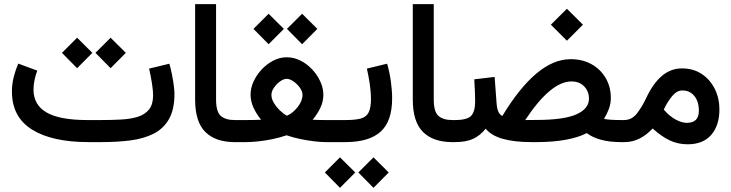

<svg xmlns="http://www.w3.org/2000/svg" viewBox="-20 -692 3561 935"><path d="M476.1 0H410.2Q233.9 0 136 -61Q38.1 -122.1 38.1 -246.1Q38.1 -282.7 46.9 -317.1Q55.7 -351.6 68.8 -382.3L161.6 -348.1Q153.3 -327.1 148.2 -302.7Q143.1 -278.3 143.1 -254.9Q143.6 -180.7 207.3 -144Q271 -107.4 405.3 -107.4H472.7Q523.9 -107.4 569.6 -109.9Q615.2 -112.3 650.4 -123Q685.5 -133.8 705.6 -158.7Q725.6 -183.6 725.6 -228.5Q725.6 -250 720 -285.9Q714.4 -321.8 706.1 -357.9L804.7 -381.8Q812 -357.4 817.6 -328.6Q823.2 -299.8 826.4 -274.7Q829.6 -249.5 829.6 -235.8Q829.6 -158.7 802.7 -111.8Q775.9 -64.9 727.8 -40.8Q679.7 -16.6 615.5 -8.3Q551.3 0 476.1 0ZM444.8 -434.6 518.6 -508.3 592.8 -434.6 518.6 -359.9ZM281.7 -434.6 355.5 -508.3 429.7 -434.6 355.5 -359.9Z M1134.8 0H1122.6Q1029.8 0 980 -49.3Q930.2 -98.6 930.2 -207.5V-671.9H1032.2V-207Q1032.2 -148.4 1054.9 -127.9Q1077.6 -107.4 1122.6 -107.4H1134.8Z M1377.4 -551.3 1451.2 -625 1525.4 -551.3 1451.2 -476.6ZM1214.4 -551.3 1288.1 -625 1362.3 -551.3 1288.1 -476.6ZM1502.4 -108.9Q1522 -107.9 1536.6 -107.7Q1551.3 -107.4 1563.5 -107.4H1609.4V0H1564.5Q1543.5 0 1511.7 -3.7Q1480 -7.3 1444.1 -14.6Q1408.2 -22 1375.5 -33.2Q1342.3 -21.5 1305.7 -14.2Q1269 -6.8 1236.1 -3.4Q1203.1 0 1180.7 0H1115.2V-107.4H1181.2Q1196.8 -107.4 1212.4 -107.7Q1228 -107.9 1251.5 -108.9Q1228.5 -137.2 1214.4 -168Q1200.2 -198.7 1200.2 -231.4Q1200.2 -263.2 1214.8 -295.2Q1229.5 -327.1 1254.4 -353.8Q1279.3 -380.4 1310.8 -396.7Q1342.3 -413.1 1376 -413.1Q1411.1 -413.1 1443.1 -397Q1475.1 -380.9 1500.2 -354Q1525.4 -327.1 1540 -294.9Q1554.7 -262.7 1554.7 -230.5Q1554.7 -197.8 1540.3 -167.2Q1525.9 -136.7 1502.4 -108.9ZM1376 -308.1Q1361.3 -308.1 1344 -295.7Q1326.7 -283.2 1314.2 -265.1Q1301.8 -247.1 1301.8 -229.5Q1301.8 -210.9 1313.7 -190.9Q1325.7 -170.9 1343.3 -154.1Q1360.8 -137.2 1377.4 -128.4Q1406.7 -141.6 1429.9 -171.1Q1453.1 -200.7 1453.1 -230.5Q1453.1 -247.1 1440.2 -265.1Q1427.2 -283.2 1409.2 -295.7Q1391.1 -308.1 1376 -308.1Z M1865.2 -381.8Q1877 -341.8 1883.3 -296.6Q1889.6 -251.5 1889.6 -212.9Q1889.6 -101.1 1833.3 -50.5Q1776.9 0 1662.6 0H1589.8V-107.4H1662.6Q1710 -107.4 1736.8 -114.7Q1763.7 -122.1 1775.1 -144.5Q1786.6 -167 1786.6 -211.4Q1786.6 -241.2 1780.8 -282Q1774.9 -322.8 1766.6 -357.9ZM1725.1 147.9 1798.8 74.2 1873 147.9 1798.8 222.7ZM1562 147.9 1635.7 74.2 1710 147.9 1635.7 222.7Z M2194.8 0H2182.6Q2089.8 0 2040 -49.3Q1990.2 -98.6 1990.2 -207.5V-671.9H2092.3V-207Q2092.3 -148.4 2115 -127.9Q2137.7 -107.4 2182.6 -107.4H2194.8Z M2662.6 -571.8 2740.7 -649.4 2818.8 -571.8 2740.7 -493.7ZM2426.3 -127.4Q2508.8 -263.7 2591.8 -333.7Q2674.8 -403.8 2759.3 -403.8Q2816.9 -403.8 2860.8 -379.2Q2904.8 -354.5 2929.7 -311.8Q2954.6 -269 2954.6 -214.8Q2954.6 -187 2944.8 -160.9Q2935.1 -134.8 2921.4 -113.3Q2930.2 -110.8 2951.2 -109.1Q2972.2 -107.4 3004.9 -107.4H3019.5V0H3004.9Q2947.8 0 2906.2 -11.5Q2864.7 -22.9 2837.4 -43.9Q2797.4 -22.9 2735.6 -11.5Q2673.8 0 2593.3 0H2568.4Q2397 0 2345.2 -65.4Q2318.8 -32.2 2284.4 -16.1Q2250 0 2194.8 0H2175.3V-107.4H2194.3Q2256.3 -107.4 2275.1 -128.7Q2293.9 -149.9 2293.9 -198.7Q2293.9 -223.6 2292.5 -252.2Q2291 -280.8 2289.6 -305.7L2388.7 -317.4L2398.4 -187Q2402.3 -137.2 2426.3 -127.4ZM2591.3 -107.9Q2725.1 -107.9 2786.6 -135Q2848.1 -162.1 2848.1 -211.4Q2848.1 -247.6 2824.7 -271.5Q2801.3 -295.4 2762.7 -295.4Q2662.1 -295.4 2537.6 -107.4Z M3158.2 -66.4Q3128.4 -34.2 3094.2 -17.1Q3060.1 0 3021 0H3000V-107.4H3018.6Q3057.1 -107.4 3082 -139.9Q3106.9 -172.4 3126 -212.9Q3159.7 -285.2 3202.9 -322Q3246.1 -358.9 3301.3 -358.9Q3356.9 -358.9 3397.7 -331.5Q3438.5 -304.2 3460.9 -258.8Q3483.4 -213.4 3483.4 -159.7Q3483.4 -80.6 3443.4 -34.9Q3403.3 10.7 3328.6 10.7Q3280.8 10.7 3240 -9Q3199.2 -28.8 3158.2 -66.4ZM3212.4 -158.2Q3241.7 -125 3271 -109.4Q3300.3 -93.8 3325.2 -93.8Q3383.3 -93.8 3383.3 -152.3Q3383.3 -197.8 3361.3 -224.6Q3339.4 -251.5 3303.2 -251.5Q3275.9 -251.5 3252.9 -223.6Q3230 -195.8 3212.4 -158.2Z"/></svg>

Font: Vazir Medium UI
Style: Medium-UI
Weight: 500
Designer: Saber Rastikerdar
Foundry: Saber Rastikerdar
Version: Version 30.0.0